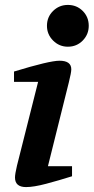

<svg xmlns="http://www.w3.org/2000/svg" viewBox="-20 -754 381 781"><path d="M37 -421V-463Q181 -507 222 -507Q270 -507 270 -472Q270 -459 260 -419L175 -78H273V-37Q219 -20 168 -6.5Q117 7 86 7Q41 7 41 -32Q41 -46 49 -80L135 -421ZM171 -649Q171 -685 196 -709.5Q221 -734 256 -734Q292 -734 316.5 -709.5Q341 -685 341 -649Q341 -614 316.5 -589Q292 -564 256 -564Q221 -564 196 -589Q171 -614 171 -649Z"/></svg>

Font: Volkhov
Style: Bold Italic
Weight: 700
Designer: Cyreal (www.cyreal.org)
Foundry: Cyreal (www.cyreal.org)
Version: Version 1.001